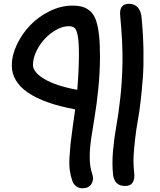

<svg xmlns="http://www.w3.org/2000/svg" viewBox="-20 -779 855 1024"><path d="M647 212.9Q590.3 212.9 583 151.9Q576.7 93.3 582.8 25.1Q588.9 -43 600.3 -106Q611.8 -168.9 621.8 -258.5Q631.8 -348.1 633.3 -449.2Q634.8 -550.3 621.1 -694.8Q614.3 -758.8 668.9 -758.8Q696.3 -758.8 714.1 -740Q731.9 -721.2 734.9 -687Q743.7 -596.2 745.1 -511.7Q746.6 -427.2 741.9 -365.2Q737.3 -303.2 730.2 -241.5Q723.1 -179.7 714.8 -134.5Q706.5 -89.4 700.7 -38.6Q694.8 12.2 692.6 52.5Q690.4 92.8 695.8 144Q699.2 174.8 687.7 193.8Q676.3 212.9 647 212.9ZM418.9 225.1Q401.4 225.1 386.7 214.6Q372.1 204.1 366.2 187Q356.4 159.7 352.3 129.9Q348.1 100.1 350.8 57.1Q353.5 14.2 356.2 -12Q358.9 -38.1 367.9 -102.8Q377 -167.5 380.9 -195.8Q215.8 -226.1 129.4 -284.9Q43 -343.8 43 -430.2Q43 -484.4 70.3 -541.7Q97.7 -599.1 141.6 -644.8Q185.5 -690.4 245.4 -719.7Q305.2 -749 365.2 -749Q399.4 -749 422.6 -741.7Q445.8 -734.4 464.1 -716.8Q482.4 -699.2 492.7 -668.2Q502.9 -637.2 508.1 -591.6Q513.2 -545.9 513.2 -480Q513.2 -394 504.4 -306.9Q495.6 -219.7 485.1 -158.4Q474.6 -97.2 466.3 -40Q458 17.1 458.5 64.7Q459 112.3 472.2 149.9Q481.9 178.2 468 201.7Q454.1 225.1 418.9 225.1ZM155.8 -433.1Q155.8 -394 216.3 -357.7Q276.9 -321.3 392.1 -299.8Q400.9 -404.3 400.9 -490.2Q400.9 -556.2 394.5 -588.9Q388.2 -621.6 377.4 -630.4Q366.7 -639.2 345.2 -639.2Q314.5 -639.2 280.3 -620.1Q246.1 -601.1 218.8 -571.8Q191.4 -542.5 173.6 -504.9Q155.8 -467.3 155.8 -433.1Z"/></svg>

Font: Shantell Sans Bouncy
Style: Regular
Weight: 500
Designer: Stephen Nixon, Anya Danilova, Shantell Martin
Foundry: Arrow Type
Version: Version 1.006;[9816181b4]